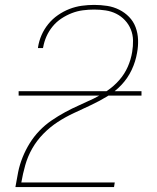

<svg xmlns="http://www.w3.org/2000/svg" viewBox="-20 -763 640 783"><path d="M43 0V-1Q48 -31 54 -61Q60 -91 72 -121Q84 -151 101 -178.5Q118 -206 140.5 -229.5Q163 -253 190 -271.5Q217 -290 245.5 -305.5Q274 -321 303.5 -334Q333 -347 362 -361Q391 -375 418 -393.5Q445 -412 466.5 -436.5Q488 -461 501 -490.5Q514 -520 519 -551Q519 -551 519 -551Q519 -551 519 -551Q523 -575 522.5 -598.5Q522 -622 513.5 -643Q505 -664 489.5 -680.5Q474 -697 454 -707Q434 -717 411 -720.5Q388 -724 364 -724Q341 -724 318 -721Q295 -718 273 -709.5Q251 -701 230.5 -687.5Q210 -674 194.5 -655Q179 -636 169.5 -614.5Q160 -593 156 -570Q156 -569 155.5 -568.5Q155 -568 155 -567H135Q135 -568 135 -568.5Q135 -569 135 -570Q139 -596 149.5 -620Q160 -644 177 -665Q194 -686 216.5 -701.5Q239 -717 263.5 -726.5Q288 -736 313.5 -739.5Q339 -743 364 -743Q391 -743 417 -739Q443 -735 466 -723.5Q489 -712 506.5 -694Q524 -676 533 -652Q542 -628 543 -601Q544 -574 539 -548Q533 -512 517 -478Q501 -444 475 -416.5Q449 -389 416.5 -369.5Q384 -350 350 -334Q316 -318 281.5 -302Q247 -286 215.5 -265.5Q184 -245 157 -217.5Q130 -190 111.5 -157.5Q93 -125 83 -89.5Q73 -54 67 -19H448L445 0ZM56 -373V-391H557V-373Z"/></svg>

Font: Iosevka Curly Thin Extended
Style: Italic
Weight: 100
Width: 7
Italic angle: -9°
Monospace: yes
Designer: Belleve Invis
Foundry: Belleve Invis
Version: Version 11.1.0; ttfautohint (v1.8.3)